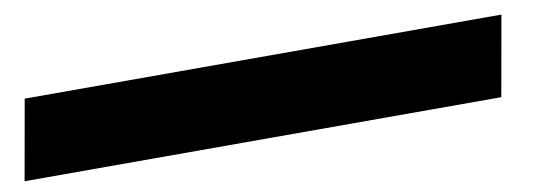

<svg xmlns="http://www.w3.org/2000/svg" viewBox="-118 -101 1218 425"><g transform="rotate(-10 491.0 111.0)"><path d="M-88 201H983.5L1015.5 21H-56Z"/></g></svg>

Font: Anybody ExtraExpanded Black
Style: Italic
Weight: 900
Width: 8
Italic angle: -10°
Version: Version 1.113;gftools[0.9.25]